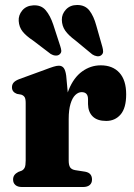

<svg xmlns="http://www.w3.org/2000/svg" viewBox="-20 -750 538 770"><path d="M235.5 -265Q235.5 -340 255.5 -389.5Q275.5 -439 309.5 -463.5Q343.5 -488 384 -488Q432 -488 459 -458.2Q486 -428.5 486 -371.5Q486 -317 463.8 -291Q441.5 -265 406 -265Q370 -265 351.8 -283Q333.5 -301 333 -332.5V-352Q333 -366.5 326.5 -373.5Q320 -380.5 307.5 -380.5Q294 -380.5 282 -369Q270 -357.5 262.8 -333.5Q255.5 -309.5 255.5 -272.5ZM245.5 -446.5 255.5 -338.5V-106Q255.5 -88 261.2 -79Q267 -70 282.5 -67.5L321 -61.5Q335.5 -59 342.2 -51Q349 -43 349 -30Q349 -16 339.8 -8Q330.5 0 313 0H68Q51 0 41.8 -8Q32.5 -16 32.5 -30Q32.5 -40.5 37.8 -47.8Q43 -55 53.5 -60.5L67 -65.5Q75 -69.5 79 -77.8Q83 -86 83 -106V-337Q83 -354 78.5 -360.8Q74 -367.5 65 -370.5L48 -373.5Q38.5 -377 33.2 -383.5Q28 -390 28 -400Q28 -411.5 35 -419.2Q42 -427 58 -433L158 -469.5Q181.5 -478.5 194.5 -482.5Q207.5 -486.5 216 -486.5Q228.5 -486.5 235.5 -477.5Q242.5 -468.5 245.5 -446.5ZM193.5 -651.5 221.5 -565.5Q225 -555.5 225.8 -547Q226.5 -538.5 219 -532Q212.5 -526.5 202.5 -527.2Q192.5 -528 183.5 -533.5L112.5 -587.5Q84.5 -606 70.5 -623.8Q56.5 -641.5 55 -666Q53.5 -689 69.2 -708Q85 -727 113 -728.5Q145 -730.5 163.2 -709Q181.5 -687.5 193.5 -651.5ZM366 -648 390.5 -562Q393.5 -551.5 393.5 -543Q393.5 -534.5 386 -528.5Q379 -523 369 -524.5Q359 -526 350 -532L281.5 -588.5Q254.5 -608.5 241.5 -627.2Q228.5 -646 228 -670.5Q227.5 -693.5 244.5 -711.8Q261.5 -730 289.5 -730Q321.5 -730 338.8 -707.5Q356 -685 366 -648Z"/></svg>

Font: Fraunces 28pt Soft Wonky
Style: Bold
Weight: 700
Version: Version 1.000;[b76b70a41]